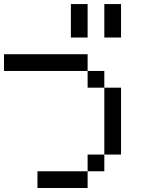

<svg xmlns="http://www.w3.org/2000/svg" viewBox="-20 -937 707 957"><path d="M0 -583.3V-666.7H416.7V-583.3ZM166.7 0V-83.3H416.7V0ZM416.7 -916.7V-750H333.3V-916.7ZM416.7 -83.3V-166.7H500V-83.3ZM416.7 -583.3H500V-500H416.7ZM500 -166.7V-500H583.3V-166.7ZM583.3 -916.7V-750H500V-916.7Z"/></svg>

Font: Galmuri11 Condensed
Style: Regular
Weight: 400
Width: 3
Designer: Lee Minseo (quiple)
Version: Version 2.399;hotconv 1.1.1;makeotfexe 2.6.0 DEVELOPMENT